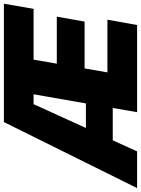

<svg xmlns="http://www.w3.org/2000/svg" viewBox="61 -854 740 1009"><g transform="rotate(-90 431.5 -350.0)"><path d="M-53 0H140L198 -128H368L346 0H804L832 -156H555L576 -276H822L848 -422H601L622 -544H889L916 -700H294ZM263 -269 388 -544H440L392 -269Z"/></g></svg>

Font: Fixel Display ExtraBold
Style: Italic
Weight: 800
Italic angle: -10°
Designer: AlfaBravo + MacPaw
Foundry: Kyrylo Tkachov, Marchela Mozhyna, Serhii Makarenko, Maria Weinstein, Zakhar Kryvoshyya
Version: Version 1.210;Glyphs 3.2 (3217)